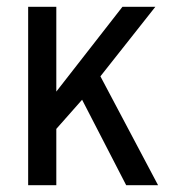

<svg xmlns="http://www.w3.org/2000/svg" viewBox="-20 -546 501 566"><path d="M63 0V-526H146V-276L341 -526H438L276 -321L446 0H352L222 -252L146 -166V0Z"/></svg>

Font: Archivo SemiCondensed
Style: Regular
Weight: 400
Width: 4
Designer: Hector Gatti
Foundry: Omnibus-Type
Version: Version 2.001